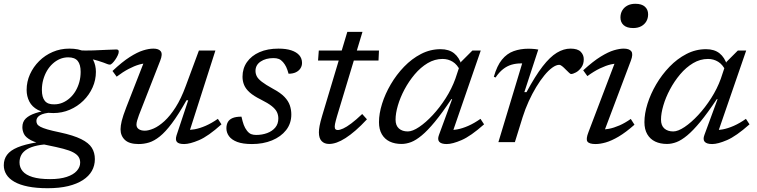

<svg xmlns="http://www.w3.org/2000/svg" viewBox="-78 -750 3992 1013"><path d="M502 -409Q496 -409 488.2 -412Q480.5 -415 468.8 -419.5Q457 -424 439.8 -429.2Q422.5 -434.5 397.8 -439.8Q373 -445 339 -449.5L331 -484.5Q373.5 -482.5 414 -484Q454.5 -485.5 486.8 -487.2Q519 -489 535.5 -489Q542.5 -489 545.5 -486.2Q548.5 -483.5 548.5 -477.5Q548.5 -469 543.2 -457.8Q538 -446.5 530.2 -435.2Q522.5 -424 514.8 -416.5Q507 -409 502 -409ZM208.5 -199.5Q231.5 -199.5 252.2 -208.2Q273 -217 290.5 -232.8Q308 -248.5 320.8 -270Q333.5 -291.5 340.5 -317Q347.5 -342.5 347.5 -371Q347.5 -409.5 332 -428.5Q316.5 -447.5 282 -447.5Q259 -447.5 238.2 -438.8Q217.5 -430 200 -414Q182.5 -398 170 -376.8Q157.5 -355.5 150.2 -329.8Q143 -304 143 -275.5Q143 -237 158.5 -217.8Q174 -198.5 208.5 -199.5ZM287.5 -493.5Q338 -493.5 369 -477Q400 -460.5 414 -432.8Q428 -405 428 -371Q428 -328 410.5 -288.8Q393 -249.5 362 -219Q331 -188.5 290.2 -171Q249.5 -153.5 203.5 -153.5Q153 -153.5 122 -170Q91 -186.5 76.8 -214.2Q62.5 -242 62.5 -275.5Q62.5 -319 80.2 -358.2Q98 -397.5 128.8 -428Q159.5 -458.5 200.2 -476Q241 -493.5 287.5 -493.5ZM173.5 243Q114 243 70.2 234.2Q26.5 225.5 -2 209.2Q-30.5 193 -44.2 170.8Q-58 148.5 -58 122Q-58 90 -40.8 66.8Q-23.5 43.5 14.8 27.5Q53 11.5 116.5 1L135.5 -28L203 10Q153 10.5 119 17.8Q85 25 64.2 37.8Q43.5 50.5 34.2 68Q25 85.5 25 107Q25 133.5 41.5 153.2Q58 173 93.5 184Q129 195 186 195Q239 195 274.2 183.2Q309.5 171.5 327.2 151.5Q345 131.5 345 108Q345 90.5 336.5 77.5Q328 64.5 308.5 54Q289 43.5 255.5 34.8Q222 26 172 16Q113.5 5 85.2 -10.2Q57 -25.5 48.5 -43.2Q40 -61 40 -79Q40 -107.5 58 -124.8Q76 -142 108.5 -152.8Q141 -163.5 184 -170.5L198 -157Q151.5 -153.5 132.8 -141.8Q114 -130 114 -112Q114 -103 118.2 -95.5Q122.5 -88 135 -81.2Q147.5 -74.5 172.2 -67.2Q197 -60 238 -51.5Q310 -36 350.2 -16Q390.5 4 406.5 29.8Q422.5 55.5 422.5 89.5Q422.5 123.5 406.8 151.5Q391 179.5 359.5 200Q328 220.5 281.8 231.8Q235.5 243 173.5 243Z M853.5 -36 915 -221H906Q863.5 -145.5 829 -99.5Q794.5 -53.5 765 -30Q735.5 -6.5 708.5 1.8Q681.5 10 653.5 10Q604 10 581 -11.8Q558 -33.5 558 -68Q558 -86 564.2 -112Q570.5 -138 588.5 -184.5L689.5 -443L704 -415.5Q683 -417 656.8 -409.5Q630.5 -402 600.5 -386.2Q570.5 -370.5 537.5 -345.5L515.5 -375.5Q567 -424 606.8 -449.2Q646.5 -474.5 677 -484Q707.5 -493.5 731 -493.5Q760 -493.5 770.5 -478.8Q781 -464 767 -429L655 -142.5Q649.5 -127.5 645.8 -114.8Q642 -102 642 -92.5Q642 -77 654 -68.8Q666 -60.5 686 -60.5Q706 -60.5 733 -72.2Q760 -84 789.8 -111.2Q819.5 -138.5 848.5 -183.8Q877.5 -229 902 -296L971.5 -483.5H1058.5L916 -38.5L901.5 -65Q922.5 -63 949.5 -68Q976.5 -73 1007.5 -86.5Q1038.5 -100 1071.5 -123L1090.5 -94Q1020.5 -31 972 -10.5Q923.5 10 893.5 10Q865 10 855.5 -1Q846 -12 853.5 -36Z M1196 -134.5Q1202 -107.5 1208.2 -90.8Q1214.5 -74 1225 -60.5Q1235.5 -47 1246.8 -42.5Q1258 -38 1273.5 -38Q1305 -38 1331.8 -48Q1358.5 -58 1374.5 -77.2Q1390.5 -96.5 1390.5 -125Q1390.5 -143 1383 -158.8Q1375.5 -174.5 1355.8 -190.2Q1336 -206 1298 -225Q1260.5 -243.5 1239.5 -262.2Q1218.5 -281 1210 -301.5Q1201.5 -322 1201.5 -345Q1201.5 -389 1225 -422.5Q1248.5 -456 1291 -474.8Q1333.5 -493.5 1391.5 -493.5Q1431 -493.5 1458.5 -484.5Q1486 -475.5 1500.8 -458.8Q1515.5 -442 1515.5 -418Q1515.5 -402 1507 -389Q1498.5 -376 1482.8 -368.5Q1467 -361 1444.5 -361Q1438.5 -383 1431.8 -397Q1425 -411 1415 -422.5Q1404.5 -434.5 1392.8 -439Q1381 -443.5 1365 -443.5Q1324 -443.5 1297 -425.2Q1270 -407 1270 -376Q1270 -361 1276.8 -347.5Q1283.5 -334 1303.5 -318.5Q1323.5 -303 1362.5 -281.5Q1402 -260.5 1422.8 -238.8Q1443.5 -217 1451.2 -194Q1459 -171 1459 -146Q1459 -98.5 1431.5 -63.5Q1404 -28.5 1357 -9.2Q1310 10 1251.5 10Q1203 10 1173.5 -1.2Q1144 -12.5 1130.2 -31.5Q1116.5 -50.5 1116.5 -73Q1116.5 -92 1124 -105.8Q1131.5 -119.5 1148.8 -127Q1166 -134.5 1196 -134.5Z M1600 -430.5 1604 -483.5H1921.5L1919 -430.5ZM1700 -136.5Q1696.5 -124.5 1693.8 -114Q1691 -103.5 1689.5 -95.8Q1688 -88 1688 -83Q1688 -72 1692 -68Q1696 -64 1704 -64Q1715 -64 1732.8 -72Q1750.5 -80 1775.5 -98.8Q1800.5 -117.5 1833 -148.5L1858 -120.5Q1826.5 -86.5 1798.2 -62Q1770 -37.5 1745 -21.5Q1720 -5.5 1698.5 2Q1677 9.5 1658.5 9.5Q1633.5 9.5 1619 -5.5Q1604.5 -20.5 1604.5 -52Q1604.5 -66 1608.2 -86.2Q1612 -106.5 1621.5 -138.5L1754.5 -582H1834.5Z M2238 -38 2307.5 -227H2303.5Q2254.5 -153.5 2216.2 -107.2Q2178 -61 2147.2 -35.5Q2116.5 -10 2090.8 -0.2Q2065 9.5 2040.5 9.5Q2005 9.5 1978.2 -3.2Q1951.5 -16 1936.5 -41.8Q1921.5 -67.5 1921.5 -105.5Q1921.5 -150.5 1937.8 -202.5Q1954 -254.5 1983.8 -305.2Q2013.5 -356 2054 -398Q2094.5 -440 2143.2 -465.2Q2192 -490.5 2246.5 -490.5Q2290.5 -490.5 2317.8 -468.8Q2345 -447 2357.5 -406.5L2350 -377Q2334.5 -409.5 2310.5 -424.2Q2286.5 -439 2257 -439Q2215.5 -439 2178.2 -416.8Q2141 -394.5 2110 -357.8Q2079 -321 2056.2 -278.2Q2033.5 -235.5 2021.2 -193.5Q2009 -151.5 2009 -119Q2009 -87.5 2026.8 -72Q2044.5 -56.5 2073.5 -56.5Q2098.5 -56.5 2133.5 -80Q2168.5 -103.5 2205.2 -143Q2242 -182.5 2273.8 -232.2Q2305.5 -282 2324.5 -334.5L2354 -423L2414.5 -483.5H2458.5L2304.5 -37L2287 -65Q2308.5 -62.5 2335.2 -67.5Q2362 -72.5 2393.2 -86.2Q2424.5 -100 2457 -123L2476 -94Q2405.5 -31.5 2357.2 -10.8Q2309 10 2279 10Q2250 10 2239.5 -2Q2229 -14 2238 -38Z M2677 -415.5Q2676 -415.5 2674.5 -415.5Q2673 -415.5 2671.5 -415.5Q2644 -415.5 2620.5 -408.5Q2597 -401.5 2576.2 -385.2Q2555.5 -369 2536.5 -341L2527.5 -345Q2544 -403 2570.2 -435.2Q2596.5 -467.5 2632 -480.2Q2667.5 -493 2710 -493Q2718.5 -493 2727 -492.5Q2735.5 -492 2744.5 -491.2Q2753.5 -490.5 2762 -488.5L2688.5 -264H2700Q2746 -349.5 2785 -399.8Q2824 -450 2860 -471.8Q2896 -493.5 2932 -493.5Q2969.5 -493.5 2985.8 -477Q3002 -460.5 3002 -437.5Q3002 -412 2989.5 -394.5Q2977 -377 2961 -368.2Q2945 -359.5 2934.5 -359.5Q2931.5 -359.5 2924 -366.5Q2916.5 -373.5 2906.5 -383.5Q2897 -393.5 2887.8 -400.8Q2878.5 -408 2873 -408Q2856.5 -408 2836 -393.2Q2815.5 -378.5 2794 -352.2Q2772.5 -326 2751.2 -291Q2730 -256 2711.5 -215.5Q2693 -175 2679.5 -132L2638.5 0H2551.5Z M3027 -53.5 3174 -440 3191.5 -415.5Q3171 -416.5 3144.8 -410.2Q3118.5 -404 3087.2 -389Q3056 -374 3021 -348.5L2999 -379Q3051.5 -427 3091.5 -451.5Q3131.5 -476 3161.2 -484.8Q3191 -493.5 3212.5 -493.5Q3242.5 -493.5 3253 -479Q3263.5 -464.5 3250.5 -430L3103.5 -40L3088 -67Q3109 -65.5 3135 -70.5Q3161 -75.5 3190.2 -88.2Q3219.5 -101 3250 -122.5L3269.5 -92Q3223.5 -51.5 3185.8 -29.2Q3148 -7 3118 1.5Q3088 10 3064.5 10Q3031 10 3021.5 -2.8Q3012 -15.5 3027 -53.5ZM3195.5 -657.5Q3195.5 -678.5 3205 -694.8Q3214.5 -711 3232 -720.5Q3249.5 -730 3274.5 -730Q3307.5 -730 3324.5 -714.8Q3341.5 -699.5 3341.5 -674.5Q3341.5 -653.5 3332 -637.2Q3322.5 -621 3305 -611.5Q3287.5 -602 3262.5 -602Q3229.5 -602 3212.5 -617.2Q3195.5 -632.5 3195.5 -657.5Z M3638.5 -38 3708 -227H3704Q3655 -153.5 3616.8 -107.2Q3578.5 -61 3547.8 -35.5Q3517 -10 3491.2 -0.2Q3465.5 9.5 3441 9.5Q3405.5 9.5 3378.8 -3.2Q3352 -16 3337 -41.8Q3322 -67.5 3322 -105.5Q3322 -150.5 3338.2 -202.5Q3354.5 -254.5 3384.2 -305.2Q3414 -356 3454.5 -398Q3495 -440 3543.8 -465.2Q3592.5 -490.5 3647 -490.5Q3691 -490.5 3718.2 -468.8Q3745.5 -447 3758 -406.5L3750.5 -377Q3735 -409.5 3711 -424.2Q3687 -439 3657.5 -439Q3616 -439 3578.8 -416.8Q3541.5 -394.5 3510.5 -357.8Q3479.5 -321 3456.8 -278.2Q3434 -235.5 3421.8 -193.5Q3409.5 -151.5 3409.5 -119Q3409.5 -87.5 3427.2 -72Q3445 -56.5 3474 -56.5Q3499 -56.5 3534 -80Q3569 -103.5 3605.8 -143Q3642.5 -182.5 3674.2 -232.2Q3706 -282 3725 -334.5L3754.5 -423L3815 -483.5H3859L3705 -37L3687.5 -65Q3709 -62.5 3735.8 -67.5Q3762.5 -72.5 3793.8 -86.2Q3825 -100 3857.5 -123L3876.5 -94Q3806 -31.5 3757.8 -10.8Q3709.5 10 3679.5 10Q3650.5 10 3640 -2Q3629.5 -14 3638.5 -38Z"/></svg>

Font: Newsreader 10pt
Style: Italic
Weight: 400
Italic angle: -17°
Version: Version 1.003